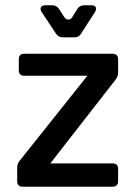

<svg xmlns="http://www.w3.org/2000/svg" viewBox="-20 -705 511 725"><path d="M66 0Q45 0 45 -21V-73Q45 -87 55 -99L310 -419H72Q51 -419 51 -440V-481Q51 -502 72 -502H405Q426 -502 426 -481V-431Q426 -417 417 -405L170 -88H405Q426 -88 426 -67V-21Q426 0 405 0ZM217 -564Q201 -564 192 -577L137 -660Q131 -670 134.5 -677.5Q138 -685 151 -685H178Q194 -685 203 -671L223 -640Q230 -631 238 -631Q246 -631 252 -639L272 -671Q281 -685 297 -685H325Q338 -685 341.5 -678Q345 -671 339 -660L286 -578Q278 -564 262 -564Z"/></svg>

Font: Pitagon Sans Medium
Style: Regular
Weight: 500
Designer: Travis Tran
Foundry: Pitagon
Version: Version 1.001; ttfautohint (v1.8.4.7-5d5b);gftools[0.9.26]